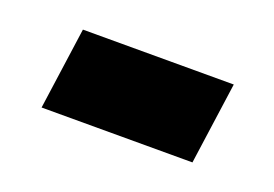

<svg xmlns="http://www.w3.org/2000/svg" viewBox="-38 -416 427 299"><g transform="rotate(20 175.0 -267.0)"><path d="M42 -199 61 -335H311L292 -199Z"/></g></svg>

Font: Finlandica
Style: Bold Italic
Weight: 700
Italic angle: -8°
Designer: Niklas Ekholm, Juho Hiilivirta, Jaakko Suomalainen
Foundry: Helsinki Type Studio
Version: Version 1.064; ttfautohint (v1.8.4.7-5d5b)